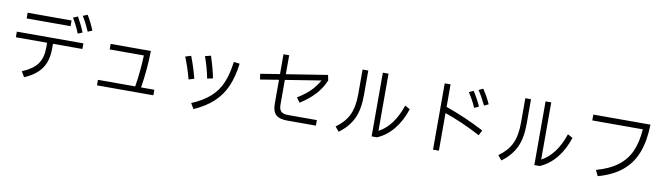

<svg xmlns="http://www.w3.org/2000/svg" viewBox="-41 -1553 8081 2324"><g transform="rotate(10 4000.0 -391.0)"><path d="M895 -842Q947 -755 984 -663L931 -640Q885 -745 839 -819ZM816 -596Q781 -686 726 -777L783 -801Q840 -700 871 -619ZM175 -740H715V-670H175ZM86 -423V-492H904V-423H542V-363Q542 -213 475.5 -118Q409 -23 268 36L228 -30Q358 -84 414 -160.5Q470 -237 470 -363V-423Z M1847 -88V-20H1154V-88H1612Q1643 -277 1650 -475H1230V-543H1724Q1721 -319 1684 -88Z M2453 -332Q2432 -448 2380 -596L2451 -613Q2504 -447 2522 -347ZM2314 -7Q2456 -67 2542 -145Q2628 -223 2672.5 -329Q2717 -435 2736 -587L2809 -578Q2789 -418 2739 -300.5Q2689 -183 2596 -94.5Q2503 -6 2354 60ZM2233 -283Q2197 -422 2145 -549L2215 -570Q2269 -430 2300 -303Z M3382 -176Q3382 -118 3408 -93Q3434 -68 3493 -68H3848V0H3496Q3398 0 3355 -41Q3312 -82 3312 -174V-469L3085 -432L3075 -501L3312 -539V-783H3382V-550L3887 -630L3900 -563Q3858 -464 3785 -385Q3712 -306 3605 -239L3563 -297Q3657 -354 3718 -414.5Q3779 -475 3820 -550L3382 -480Z M4932 -393Q4885 -245 4799 -140.5Q4713 -36 4600 11H4535V-772H4605V-69Q4784 -165 4871 -427ZM4287 -767H4357V-466Q4357 -285 4302 -172Q4247 -59 4132 25L4085 -32Q4190 -106 4238.5 -205Q4287 -304 4287 -464Z M5810 -592Q5761 -695 5712 -767L5766 -792Q5827 -700 5863 -617ZM5367 -775V-498Q5610 -413 5841 -292L5809 -228Q5580 -349 5367 -422V40H5295V-775ZM5697 -544Q5659 -634 5601 -721L5656 -747Q5722 -642 5752 -569Z M6932 -393Q6885 -245 6799 -140.5Q6713 -36 6600 11H6535V-772H6605V-69Q6784 -165 6871 -427ZM6287 -767H6357V-466Q6357 -285 6302 -172Q6247 -59 6132 25L6085 -32Q6190 -106 6238.5 -205Q6287 -304 6287 -464Z M7132 -715H7834Q7830 -515 7776 -372.5Q7722 -230 7608.5 -135Q7495 -40 7313 10L7280 -61Q7442 -106 7542.5 -183Q7643 -260 7692.5 -372.5Q7742 -485 7753 -643H7132Z"/></g></svg>

Font: PlemolJP35 Console
Style: Regular
Weight: 400
Version: v2.0.3; ttfautohint (v1.8.4.7-5d5b-dirty) -l 6 -r 45 -G 200 